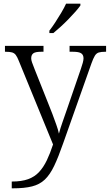

<svg xmlns="http://www.w3.org/2000/svg" viewBox="-20 -786 598 1046"><path d="M44 203Q98 203 133.5 190Q169 177 193 151Q217 125 235 87.5Q253 50 269 1L83 -453Q74 -476 66 -486.5Q58 -497 45.5 -500.5Q33 -504 10 -504H7V-536H217V-504H204Q173 -504 161.5 -495.5Q150 -487 150 -468Q150 -459 154.5 -446Q159 -433 169 -408L243 -222Q254 -196 265.5 -165Q277 -134 287 -106Q297 -78 301 -58Q309 -88 320.5 -120.5Q332 -153 345 -191L421 -412Q427 -429 431 -444Q435 -459 435 -468Q435 -487 422.5 -495.5Q410 -504 378 -504H359V-536H558V-504H554Q531 -504 518 -500Q505 -496 496.5 -482Q488 -468 478 -440L324 -5Q298 70 275 118Q252 166 224 192.5Q196 219 154.5 229.5Q113 240 50 240H44ZM249 -619Q264 -638 281 -664Q298 -690 314 -717Q330 -744 340 -766H418V-756Q409 -743 391.5 -723Q374 -703 352.5 -681Q331 -659 309.5 -639.5Q288 -620 271 -606H249Z"/></svg>

Font: Noto Serif Thai Light
Style: Regular
Weight: 300
Version: Version 2.001